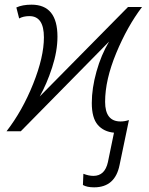

<svg xmlns="http://www.w3.org/2000/svg" viewBox="-20 -562 637 822"><path d="M383 240Q473 240 492 144L532 -48Q514 -42 496 -42Q430 -42 430 -126Q430 -220 477.5 -334.5Q525 -449 588 -532H528L150 -149Q180 -202 203 -272.5Q226 -343 226 -405Q226 -542 115 -542Q76 -542 50 -530L62 -483Q80 -493 106 -493Q168 -493 168 -402Q168 -318 122 -203Q76 -88 8 0H69L447 -384Q413 -327 393 -255.5Q373 -184 373 -121Q373 -57 398.5 -27.5Q424 2 468 6L442 132Q429 191 380 191Q360 191 337 182L335 230Q352 240 383 240Z"/></svg>

Font: Noto Sans UI Light
Style: Italic
Weight: 300
Italic angle: -12°
Designer: Monotype Design Team
Foundry: Monotype Imaging Inc.
Version: Version 1.901